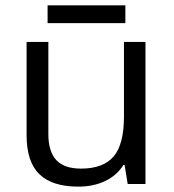

<svg xmlns="http://www.w3.org/2000/svg" viewBox="-20 -693 654 723"><path d="M162.1 -535.2V-188Q162.1 -122.6 191.9 -90.3Q221.7 -58.1 285.2 -58.1Q369.1 -58.1 408 -104Q446.8 -149.9 446.8 -253.9V-535.2H527.8V0H460.9L449.2 -71.8H444.8Q419.9 -32.2 375.7 -11.2Q331.5 9.8 274.9 9.8Q177.2 9.8 128.7 -36.6Q80.1 -83 80.1 -185.1V-535.2ZM159.2 -672.9H452.1V-606H159.2Z"/></svg>

Font: HunimalSansv1.5
Style: Regular
Weight: 400
Foundry: Ascender Corporation
Version: Version 1.10